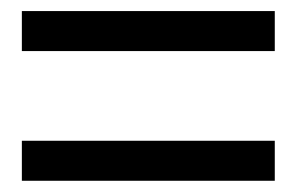

<svg xmlns="http://www.w3.org/2000/svg" viewBox="-20 -480 536 347"><path d="M19.5 -460H476.6V-387.7H19.5ZM19.5 -225.6H476.6V-153.3H19.5Z"/></svg>

Font: Reddit Sans Fudge
Style: Regular
Weight: 400
Designer: Stephen Hutchings
Foundry: Reddit
Version: Version 1.011